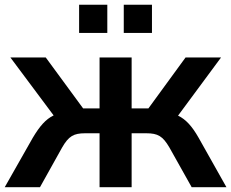

<svg xmlns="http://www.w3.org/2000/svg" viewBox="-30 -778 961 798"><path d="M136.2 0 228.5 -165.5C255.4 -211.9 275.9 -224.1 323.7 -224.1H383.8V0H517.1V-224.1H578.1C626.5 -224.1 646.5 -211.9 673.8 -165.5L766.6 0H911.1L795.4 -205.6C768.6 -252.9 742.7 -281.7 710 -297.4L888.7 -539.1H741.2L586.9 -327.6H517.1V-539.1H383.8V-327.6H315.4L160.2 -539.1H13.2L192.9 -298.3C160.2 -282.7 134.8 -253.4 106.4 -205.6L-10.3 0ZM601.6 -641.1V-758.3H484.4V-641.1ZM416 -641.1V-758.3H298.8V-641.1Z"/></svg>

Font: Winston SemiBold
Style: Regular
Weight: 600
Designer: Vernon Adams, Kim Jin-seong, David Berlow, Cristiano Sobral
Foundry: The Winston Project Authors
Version: Version 3.004